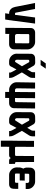

<svg xmlns="http://www.w3.org/2000/svg" viewBox="1694 -2598 1099 4527"><g transform="rotate(90 2243.5 -334.5)"><path d="M307 0H293Q235 0 193 -42Q172 -62 160.5 -87Q149 -112 143 -141L50 -611H192Q194 -599 215 -486.5Q236 -374 278 -158Q282 -139 298 -139Q306 -139 314 -139.5Q322 -140 330 -139L392 -612H536L470 -119H471L459 -40L455 0H454L440 93H293Z M779 90H636L641 -509Q641 -558 671 -584Q703 -613 749 -613H968Q1027 -613 1075 -574Q1125 -533 1140 -475Q1145 -453 1145 -440L1143 -117Q1143 -64 1109 -33Q1076 0 1022 0H816Q795 0 780 -4ZM784 -459Q784 -408 784 -377Q784 -346 783.5 -326Q783 -306 783 -293Q783 -280 782.5 -266Q782 -252 782 -233Q782 -214 782 -182Q782 -177 783 -173Q792 -139 827 -139H974Q1002 -139 1000 -165L1002 -453V-457Q997 -475 979 -475H810Q787 -475 784 -459Z M1475 -864H1599L1515 -743H1390ZM1542 -32Q1534 -18 1516.5 -9Q1499 0 1482 0H1421Q1387 0 1355.5 -14.5Q1324 -29 1299.5 -53Q1275 -77 1260.5 -108Q1246 -139 1246 -173L1248 -509Q1248 -557 1278 -585Q1308 -613 1356 -613L1459 -615Q1479 -615 1500.5 -604Q1522 -593 1531 -576L1616 -427L1675 -526Q1679 -532 1680.5 -543.5Q1682 -555 1682.5 -568Q1683 -581 1682.5 -593Q1682 -605 1682 -612H1817Q1817 -577 1816 -540.5Q1815 -504 1796 -473L1687 -301L1793 -112Q1807 -84 1812.5 -57.5Q1818 -31 1818 0H1690V-33Q1690 -37 1684 -50Q1678 -63 1668 -82Q1658 -101 1645 -124.5Q1632 -148 1617 -173ZM1405 -474Q1398 -472 1394 -467Q1390 -462 1390 -449L1389 -182Q1389 -165 1399 -152Q1409 -139 1428 -139Q1436 -139 1441.5 -147Q1447 -155 1451 -160L1541 -301H1543L1449 -466Q1442 -476 1430 -476Z M2531 -117Q2531 -64 2497 -33Q2464 0 2410 0H2290L2289 93H2147V0H2096Q2037 0 1988 -39Q1938 -80 1923 -139Q1919 -154 1919 -173L1926 -612H2068L2062 -182Q2062 -177 2063 -173Q2072 -139 2107 -139H2149L2153 -612H2295L2291 -139H2362Q2386 -139 2388 -165L2395 -612H2538Z M2920 -32Q2912 -18 2894.5 -9Q2877 0 2860 0H2799Q2765 0 2733.5 -14.5Q2702 -29 2677.5 -53Q2653 -77 2638.5 -108Q2624 -139 2624 -173L2626 -509Q2626 -557 2656 -585Q2686 -613 2734 -613L2837 -615Q2857 -615 2878.5 -604Q2900 -593 2909 -576L2994 -427L3053 -526Q3057 -532 3058.5 -543.5Q3060 -555 3060.5 -568Q3061 -581 3060.5 -593Q3060 -605 3060 -612H3195Q3195 -577 3194 -540.5Q3193 -504 3174 -473L3065 -301L3171 -112Q3185 -84 3190.5 -57.5Q3196 -31 3196 0H3068V-33Q3068 -37 3062 -50Q3056 -63 3046 -82Q3036 -101 3023 -124.5Q3010 -148 2995 -173ZM2783 -474Q2776 -472 2772 -467Q2768 -462 2768 -449L2767 -182Q2767 -165 2777 -152Q2787 -139 2806 -139Q2814 -139 2819.5 -147Q2825 -155 2829 -160L2919 -301H2921L2827 -466Q2820 -476 2808 -476Z M3629 -140Q3655 -140 3657 -166L3658 -588H3800L3801 -166Q3803 -140 3829 -140H3844L3845 0H3768Q3722 0 3707 -41Q3694 -17 3678.5 -8.5Q3663 0 3629 0H3475Q3457 0 3441 -3L3439 195H3296L3298 -191H3299Q3298 -189 3298.5 -187Q3299 -185 3299 -183V-191L3302 -587H3443L3441 -191V-159L3442 -156Q3447 -139 3463 -139Z M4433 -215 4432 -104Q4430 -81 4423.5 -61.5Q4417 -42 4402 -28Q4371 0 4324 0H4104Q4045 0 3996 -40Q3947 -78 3932 -138Q3931 -143 3930 -149Q3929 -155 3929 -160L3927 -173L3929 -259Q3936 -278 3939.5 -297.5Q3943 -317 3957 -331Q3942 -355 3936 -381Q3933 -390 3932.5 -398.5Q3932 -407 3931 -416L3933 -496Q3935 -549 3968 -581Q4002 -613 4055 -613H4260Q4320 -613 4369 -573Q4418 -534 4433 -474Q4437 -459 4437 -440L4436 -391H4293L4294 -431Q4294 -436 4293 -440Q4284 -474 4249 -474H4102Q4078 -474 4076 -448L4075 -368H4238L4234 -250H4073L4071 -160Q4070 -159 4071 -156Q4075 -138 4093 -138H4262Q4287 -138 4290 -164V-215Z"/></g></svg>

Font: Covid19
Style: Regular
Weight: 400
Designer: Peter Wiegel
Foundry: (c) CAT - Ing. Peter Wiegel.  for Rudolf Maass + Partner GmbH
Version: Version 001.000